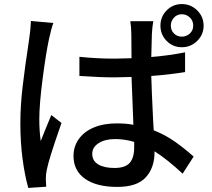

<svg xmlns="http://www.w3.org/2000/svg" viewBox="-20 -869 1040 943"><path d="M221 -679Q206 -610 189.5 -483.5Q173 -357 173 -283Q173 -228 180 -176Q193 -210 232 -304L282 -265L273 -239Q220 -87 210 -36Q205 -13 205 10L207 48L119 54Q102 -5 91 -87Q80 -169 80 -264Q80 -351 91.5 -447Q103 -543 120 -655L124 -683Q130 -723 132 -766L242 -756Q233 -733 221 -679ZM873 -689Q896 -689 912.5 -704.5Q929 -720 929 -743Q929 -767 912.5 -783Q896 -799 873 -799Q850 -799 834.5 -782.5Q819 -766 819 -743Q819 -720 834.5 -704.5Q850 -689 873 -689ZM873 -849Q917 -849 948.5 -818Q980 -787 980 -743Q980 -699 948.5 -668Q917 -637 873 -637Q829 -637 798.5 -668Q768 -699 768 -743Q768 -787 798.5 -818Q829 -849 873 -849ZM546 -186Q496 -186 464.5 -166Q433 -146 433 -113Q433 -79 462.5 -61.5Q492 -44 542 -44Q595 -44 617 -69Q639 -94 639 -145V-172Q592 -186 546 -186ZM726 -703 723 -589Q809 -596 889 -612V-515Q800 -501 723 -496Q724 -445 732 -278L735 -229Q791 -207 838 -174Q885 -141 931 -100L877 -16Q802 -86 739 -126V-122Q739 -45 696 2Q653 49 556 49Q454 49 397.5 9Q341 -31 341 -103Q341 -149 366.5 -185.5Q392 -222 440 -242.5Q488 -263 554 -263Q600 -263 635 -256L634 -286Q629 -396 626 -491L541 -489Q473 -489 370 -496V-590Q456 -581 541 -581L626 -583L625 -701Q625 -733 620 -765H733Q728 -739 726 -703Z"/></svg>

Font: Sinter Medium
Style: Regular
Weight: 500
Foundry: Adobe & rsms
Version: Version 1.000